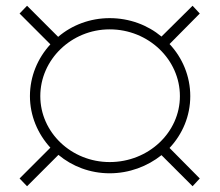

<svg xmlns="http://www.w3.org/2000/svg" viewBox="-20 -651 763 667"><path d="M641 -317C641 -386 614 -450 569 -498L674 -604L649 -631L541 -524C493 -564 430 -588 361 -588C293 -588 230 -564 182 -523L74 -631L48 -604L155 -497C111 -449 84 -386 84 -317C84 -249 111 -186 155 -138L48 -31L74 -4L183 -113C231 -73 293 -49 361 -49C429 -49 492 -73 541 -112L649 -4L674 -31L569 -137C614 -185 641 -248 641 -317ZM120 -317C120 -444 228 -549 361 -549C496 -549 605 -444 605 -317C605 -191 496 -88 361 -88C228 -88 120 -191 120 -317Z"/></svg>

Font: Montserrat arm ExtraLight
Style: Regular
Weight: 275
Designer: Julieta Ulanovsky
Foundry: Julieta Ulanovsky
Version: Version 6.000;PS 006.000;hotconv 1.0.88;makeotf.lib2.5.64775